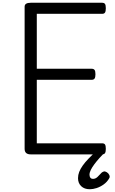

<svg xmlns="http://www.w3.org/2000/svg" viewBox="-20 -1116 834 1388"><path d="M202 0Q180 0 169 -10Q158 -20 158 -40V-1068Q158 -1082 169 -1089Q180 -1096 202 -1096H718Q733 -1096 739 -1087.5Q745 -1079 745 -1056Q745 -1034 739 -1025Q733 -1016 718 -1016H246V-619H642Q657 -619 663.5 -610.5Q670 -602 670 -579Q670 -557 663.5 -548Q657 -539 642 -539H246V-80H718Q733 -80 739 -71.5Q745 -63 745 -40Q745 -18 739 -9Q733 0 718 0ZM629 252Q590 252 567 230Q544 208 544 172Q544 149 552.5 127Q561 105 577.5 81.5Q594 58 619 32Q644 6 677 -24L739 -23V-16Q718 5 698 27.5Q678 50 662 71.5Q646 93 636.5 112Q627 131 627 147Q627 160 633 168.5Q639 177 653 177Q670 177 684.5 163.5Q699 150 715 132Q721 127 730 124Q739 121 752 129Q764 136 770 149Q776 162 770 172Q755 199 730 217Q705 235 678.5 243.5Q652 252 629 252Z"/></svg>

Font: Playwrite FR Moderne
Style: Regular
Weight: 400
Designer: Veronika Burian, José Scaglione
Foundry: TypeTogether
Version: Version 1.002